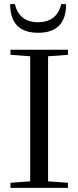

<svg xmlns="http://www.w3.org/2000/svg" viewBox="-20 -902 376 922"><path d="M28.8 -882.3H51.8Q60.5 -840.8 88.4 -818.1Q116.2 -795.4 162.6 -795.4Q208.5 -795.4 236.6 -817.9Q264.6 -840.3 273.9 -882.3H297.4Q297.4 -744.6 163.1 -744.6Q28.8 -744.6 28.8 -882.3ZM30.3 0V-24.4L125 -31.2V-631.8L30.3 -638.7V-663.1H306.2V-638.7L210.9 -631.8V-31.2L306.2 -24.4V0Z"/></svg>

Font: Elstob 18pt
Style: Regular
Weight: 400
Designer: Peter S. Baker
Version: Version 1.015